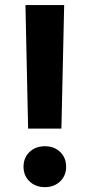

<svg xmlns="http://www.w3.org/2000/svg" viewBox="-20 -748 363 777"><path d="M93.8 -227.5 83 -727.5H239.7L228.5 -227.5ZM161.6 9.3Q124 9.3 99.6 -13.9Q75.2 -37.1 75.2 -73.2Q75.2 -109.9 99.6 -133.1Q124 -156.2 161.6 -156.2Q199.2 -156.2 223.4 -133.1Q247.6 -109.9 247.6 -73.2Q247.6 -37.1 223.4 -13.9Q199.2 9.3 161.6 9.3Z"/></svg>

Font: Inter 17pt
Style: Bold
Weight: 700
Version: Version 4.001;git-66647c0bb